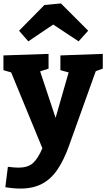

<svg xmlns="http://www.w3.org/2000/svg" viewBox="-26 -856 619 1119"><path d="M5 235 20 116Q57 121 82 121Q136 121 165.5 95Q195 69 221 8L39 -434L-6 -447V-533L257 -542V-456L208 -440L298 -169L374 -434L326 -447V-533L573 -542V-456L532 -441L375 -3Q346 77 309 132Q272 187 219.5 215Q167 243 93 243Q53 243 5 235ZM139 -615 85 -677 233 -827 329 -836 488 -677 432 -615 284 -713Z"/></svg>

Font: Bitter ExtraBold
Style: Regular
Weight: 800
Designer: Sol Matas, and Bitter project Authors
Foundry: Sol Matas
Version: Version 2.001